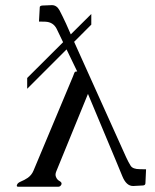

<svg xmlns="http://www.w3.org/2000/svg" viewBox="-20 -711 589 731"><path d="M83.5 -414.1 220.2 -550.3 195.8 -601.1Q182.6 -627.4 151.9 -628.4L128.4 -628.9L131.3 -681.6V-683.1Q131.3 -688.5 140.1 -689.9L176.8 -691.4H177.7Q195.8 -691.4 206.5 -671.9Q217.3 -651.4 231.4 -621.1L249.5 -580.1L327.6 -657.7V-617.2L262.2 -551.8L460 -112.8Q469.2 -92.8 477.5 -79.8Q485.8 -66.9 512.2 -66.9L536.1 -66.4L533.7 -13.7Q533.7 -5.9 524.9 -4.9L488.3 -2.9H486.3Q460.9 -2.9 445.8 -40Q430.2 -78.1 421.4 -99.1L314.9 -353.5L194.3 -58.6Q191.4 -51.8 191.4 -45.9Q191.4 -42 192.9 -38.1Q196.8 -26.9 207 -21.5Q214.4 -17.1 214.4 -12.2Q214.4 -10.3 213.9 -8.8Q210 0 201.7 0H49.8Q43.9 0 43.9 -3.9Q43.9 -5.9 45.4 -8.8Q47.9 -15.1 60.3 -20.3Q72.8 -25.4 84.5 -33.2Q100.1 -43.5 107.4 -61L257.8 -419.9Q263.2 -434.6 264.6 -436.5Q266.6 -439 273.9 -439L233.4 -522.9L83.5 -373Z"/></svg>

Font: Caudex
Style: Regular
Weight: 400
Version: Version 1.04